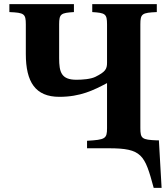

<svg xmlns="http://www.w3.org/2000/svg" viewBox="-20 -712 806 922"><path d="M25 -654C96 -651 104 -646 104 -595V-453C104 -318 150 -247 265 -247C366 -247 430 -279 494 -313V-97C494 -46 486 -41 398 -36V0H502C662 0 675 31 718 190H756L743 -38H733C662 -41 654 -46 654 -97V-595C654 -646 662 -651 733 -654V-692H423V-654C485 -650 494 -646 494 -595V-411C494 -380 486 -367 438 -343C416 -332 375 -329 347 -329C274 -329 264 -366 264 -433V-595C264 -646 273 -650 335 -654V-692H25Z"/></svg>

Font: Heuristica
Style: Bold
Weight: 700
Version: Version 1.0.1